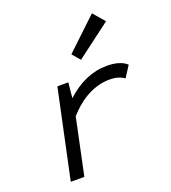

<svg xmlns="http://www.w3.org/2000/svg" viewBox="-137 -855 854 957"><g transform="rotate(-20 290.0 -376.5)"><path d="M74 0 174 -470H232L224 -389Q325 -482 440 -482Q510 -482 545 -450L507 -391Q476 -413 431 -413Q312 -413 209 -299L146 0ZM330 -554 294 -596 460 -753 513 -692Z"/></g></svg>

Font: Sometype Mono
Style: Italic
Weight: 400
Italic angle: -12°
Monospace: yes
Designer: Ryoichi Tsunekawa
Foundry: Dharma Type
Version: Version 1.000; ttfautohint (v1.8.3)